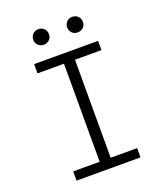

<svg xmlns="http://www.w3.org/2000/svg" viewBox="-158 -987 931 1091"><g transform="rotate(-20 307.5 -441.5)"><path d="M114.4 -704.6H501V-648.7H341V-55.9H501V0H114.4V-55.9H274.4V-648.7H114.4ZM156.9 -835.4Q156.9 -856.4 170.5 -869.7Q184.1 -883.1 205.1 -883.1Q224.6 -883.1 238.2 -869.7Q251.8 -856.4 251.8 -835.4Q251.8 -815.4 238.2 -802.3Q224.6 -789.2 205.1 -789.2Q184.1 -789.2 170.5 -802.3Q156.9 -815.4 156.9 -835.4ZM362.1 -835.4Q362.1 -856.4 375.4 -869.7Q388.7 -883.1 408.7 -883.1Q429.7 -883.1 443.3 -869.7Q456.9 -856.4 456.9 -835.4Q456.9 -815.4 443.3 -802.3Q429.7 -789.2 408.7 -789.2Q388.7 -789.2 375.4 -802.3Q362.1 -815.4 362.1 -835.4Z"/></g></svg>

Font: Fira Code Fixed Light
Style: Regular
Weight: 300
Monospace: yes
Designer: Carrois Corporate, Edenspiekermann AG, Nikita Prokopov
Foundry: Carrois Corporate, Edenspiekermann AG, Nikita Prokopov
Version: Version 5.002